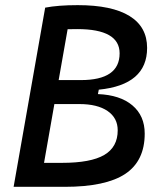

<svg xmlns="http://www.w3.org/2000/svg" viewBox="-20 -723 626 743"><path d="M32.7 0 154.8 -693.4Q204.6 -703.1 280.8 -703.1Q413.1 -703.1 481.2 -661.1Q549.3 -619.1 549.3 -537.6Q549.3 -394.5 362.3 -376L358.9 -358.9Q444.8 -355.5 492.4 -315.2Q540 -274.9 540 -206.1Q540 -100.1 464.6 -50Q389.2 0 230 0ZM150.4 -92.8H220.2Q331.1 -92.8 383.3 -123.3Q435.5 -153.8 435.5 -218.8Q435.5 -266.6 396.2 -293.5Q356.9 -320.3 287.1 -320.3H190.4ZM207 -413.1H293Q442.9 -413.1 442.9 -516.6Q442.9 -610.4 279.3 -610.4Q259.8 -610.4 241.7 -609.9Z"/></svg>

Font: Cascadia Mono PL
Style: Italic
Weight: 400
Italic angle: -10°
Monospace: yes
Designer: Aaron Bell
Foundry: Saja Typeworks
Version: Version 2404.023; ttfautohint (v1.8.4)